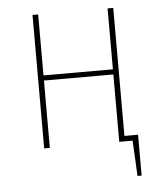

<svg xmlns="http://www.w3.org/2000/svg" viewBox="-49 -562 624 744"><g transform="rotate(-5 262.5 -190.5)"><path d="M419 -21H472V138H456L449 0H397V-262H127V0H105V-519H127V-282H397V-519H419Z"/></g></svg>

Font: Fira Sans Condensed Thin
Style: Regular
Weight: 250
Width: 3
Designer: Carrois Corporate & Edenspiekermann AG
Foundry: Carrois Corporate GbR & Edenspiekermann AG
Version: Version 4.203